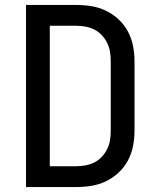

<svg xmlns="http://www.w3.org/2000/svg" viewBox="-20 -755 640 775"><path d="M85 0V-735H288Q319 -735 349.5 -730Q380 -725 408 -711.5Q436 -698 459 -676.5Q482 -655 496.5 -627.5Q511 -600 517 -569.5Q523 -539 523 -508V-227Q523 -196 517 -165.5Q511 -135 496.5 -107.5Q482 -80 459 -58.5Q436 -37 408 -23.5Q380 -10 349.5 -5Q319 0 288 0ZM288 -84Q307 -84 325.5 -87.5Q344 -91 361 -99.5Q378 -108 391 -122Q404 -136 412.5 -153Q421 -170 424 -189Q427 -208 427 -227V-508Q427 -527 424 -546Q421 -565 412.5 -582Q404 -599 391 -613Q378 -627 361 -635.5Q344 -644 325.5 -647.5Q307 -651 288 -651H181V-84Z"/></svg>

Font: Iosevka Aile Medium
Style: Regular
Weight: 500
Designer: Belleve Invis
Foundry: Belleve Invis
Version: Version 27.3.5; ttfautohint (v1.8.4)